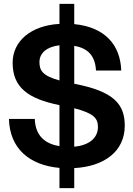

<svg xmlns="http://www.w3.org/2000/svg" viewBox="-20 -854 686 988"><path d="M286 114H362V11C516 3 622 -75 622 -207C622 -317 567 -384 362 -423V-618C435 -606 470 -564 474 -491H604C599 -622 522 -714 362 -730V-834H286V-731C140 -723 45 -643 45 -531C45 -405 123 -346 286 -313V-102C217 -113 162 -151 159 -242H26C30 -89 132 -4 286 10ZM183 -535C183 -582 223 -614 286 -621V-440C199 -464 183 -491 183 -535ZM362 -99V-297C463 -271 484 -245 484 -201C484 -141 435 -106 362 -99Z"/></svg>

Font: Aspekta 600
Style: Regular
Weight: 600
Designer: Ivo Dolenc
Version: Version 2.100